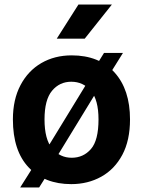

<svg xmlns="http://www.w3.org/2000/svg" viewBox="-20 -799 626 841"><path d="M292 7.5Q175.5 7.5 106 -65.2Q36.5 -138 36.5 -276Q36.5 -363 69.8 -426Q103 -489 161.2 -522.8Q219.5 -556.5 294 -556.5Q414 -556.5 481.8 -481.5Q549.5 -406.5 549.5 -276Q549.5 -184 515.8 -120.8Q482 -57.5 423.5 -25Q365 7.5 292 7.5ZM294 -108Q345 -108 378.2 -146Q411.5 -184 411.5 -276Q411.5 -361.5 378 -401.2Q344.5 -441 292 -441Q241 -441 208 -401.5Q175 -362 175 -276Q175 -188 209 -148Q243 -108 294 -108ZM68.5 22 140.5 -92 161.5 -109 379.5 -465.5 383.5 -483 435.5 -567H518.5L457 -468.5L435 -449.5L212 -84.5L209 -69L151.5 22ZM228.5 -629.5 323.5 -779H470L351 -629.5Z"/></svg>

Font: Spline Sans SemiBold
Style: Regular
Weight: 600
Designer: Eben Sorkin, Mirko Velimirovic
Foundry: Sorkin Type
Version: Version 1.000; ttfautohint (v1.8.3)